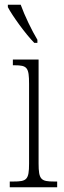

<svg xmlns="http://www.w3.org/2000/svg" viewBox="-20 -786 268 806"><path d="M124 -606H137V-619C114 -657 83 -721 67 -766H13V-756C31 -721 88 -642 124 -606ZM21 0H220V-24H207C152 -24 142 -32 142 -100V-536H34V-512H41C94 -512 102 -503 102 -434V-99C102 -31 92 -24 36 -24H21Z"/></svg>

Font: Noto Serif Devanagari ExtraCondensed ExtraLight
Style: Regular
Weight: 200
Width: 2
Designer: Universal Thirst, Indian Type Foundry and the Monotype Design Team
Foundry: Monotype Imaging Inc.
Version: Version 2.004